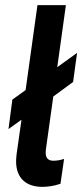

<svg xmlns="http://www.w3.org/2000/svg" viewBox="-20 -717 320 746"><path d="M144 9C162 9 188 6.5 215 -3L229 -99.5C215 -95 201 -92.5 188 -92.5C169.5 -92.5 157.5 -100.5 157.5 -123.5C157.5 -129 158 -137 159.5 -145L187 -342L264 -398.5L279.5 -511.5L202.5 -456L236 -697H125.5L79.5 -367L28 -330L13 -215.5L63.5 -252L44.5 -118C43.5 -108 42.5 -99 42.5 -90.5C42.5 -23 83.5 9 144 9Z"/></svg>

Font: HK Grotesk SemiBold
Style: Italic
Weight: 600
Italic angle: -16°
Designer: Alfredo Marco Pradil
Foundry: Hanken Design Co.
Version: Version 3.001;FEAKit 1.0